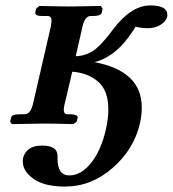

<svg xmlns="http://www.w3.org/2000/svg" viewBox="-20 -456 636 707"><path d="M453.1 -318.8Q398.9 -245.6 328.1 -227.1Q502 -194.8 502 -60.1Q502 -30.3 495.1 -1Q473.1 94.2 394.5 162.6Q315.9 231 220.2 231Q144 231 104 202.9Q64 174.8 64 139.2Q64 130.4 64.9 126Q77.1 80.1 134.8 80.1Q191.9 80.1 191.9 118.2V127.9Q191.9 189.9 234.9 189.9Q278.8 189.9 315.4 144Q352.1 98.1 370.1 20Q378.9 -20 378.9 -53.2Q378.9 -123 341.1 -155.5Q303.2 -188 246.1 -191.9L217.8 -71.8Q214.8 -59.6 214.8 -51.8Q214.8 -34.7 230 -35.2H238.8Q251 -35.2 259 -32Q267.1 -28.8 266.1 -22.9L262.2 -7.8L250 1Q180.2 -1 141.1 -1L23.9 1L17.1 -7.8L21 -22.9Q22 -35.2 53.2 -35.2H70.8Q91.8 -35.2 101.1 -71.8L167 -357.9Q167 -361.8 168.5 -369.4Q169.9 -377 169.9 -379.9Q169.9 -397 154.8 -397H136.2Q107.4 -397 109.9 -410.2L112.8 -423.8L125 -434.1Q206.1 -432.1 241.2 -432.1L351.1 -434.1L357.9 -423.8L355 -410.2Q352.1 -397 321.8 -397H314Q293 -397 284.2 -359.9L258.8 -249Q293.9 -250 323 -269Q352.1 -288.1 396 -347.2Q462.9 -436 533.2 -436Q596.2 -436 596.2 -401.9Q596.2 -396 595.2 -393.1Q591.3 -377 571 -364.5Q550.8 -352.1 523.9 -352.1Q503.9 -352.1 487.8 -356Q480 -357.9 479 -357.9Q479 -355 453.1 -318.8Z"/></svg>

Font: Linux Libertine O
Style: Semibold Italic
Weight: 600
Italic angle: -11.5°
Designer: Philipp H. Poll
Foundry: Philipp H. Poll
Version: Version 5.1.2